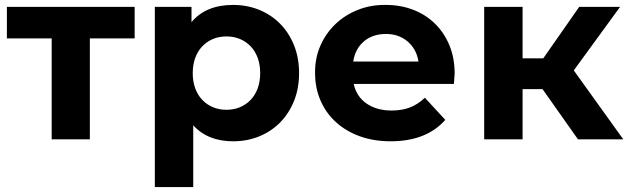

<svg xmlns="http://www.w3.org/2000/svg" viewBox="-20 -566 2554 780"><path d="M527 -410H345V0H190V-410H8V-538H527Z M1195 -269Q1195 -207 1174.5 -156Q1154 -105 1118 -68.5Q1082 -32 1033 -12Q984 8 927 8Q824 8 765 -57V194H609V-538H758V-476Q816 -546 927 -546Q984 -546 1033 -526Q1082 -506 1118 -469.5Q1154 -433 1174.5 -382Q1195 -331 1195 -269ZM1037 -269Q1037 -303 1027 -330.5Q1017 -358 998.5 -377.5Q980 -397 955 -407.5Q930 -418 900 -418Q870 -418 845 -407.5Q820 -397 801.5 -377.5Q783 -358 773 -330.5Q763 -303 763 -269Q763 -235 773 -207.5Q783 -180 801.5 -160.5Q820 -141 845 -130.5Q870 -120 900 -120Q930 -120 955 -130.5Q980 -141 998.5 -160.5Q1017 -180 1027 -207.5Q1037 -235 1037 -269Z M1824 -225H1417Q1428 -174 1469 -145.5Q1510 -117 1571 -117Q1613 -117 1645.5 -129.5Q1678 -142 1706 -169L1789 -79Q1712 8 1567 8Q1498 8 1441.5 -12.5Q1385 -33 1344.5 -70Q1304 -107 1282 -158Q1260 -209 1260 -269Q1259 -328 1281 -379Q1303 -430 1342 -467.5Q1381 -505 1434 -526Q1487 -547 1547 -546Q1607 -546 1658 -526.5Q1709 -507 1746.5 -470.5Q1784 -434 1805.5 -382.5Q1827 -331 1827 -267Q1827 -264 1824 -225ZM1415 -316H1680Q1672 -367 1636 -397.5Q1600 -428 1548 -428Q1494 -428 1458.5 -398Q1423 -368 1415 -316Z M2184 -204H2103V0H1947V-538H2103V-329H2187L2333 -538H2499L2311 -280L2512 0H2328Z"/></svg>

Font: CMG Sans
Style: Bold
Weight: 700
Designer: Julieta Ulanovsky
Foundry: Julieta Ulanovsky
Version: Version 7.200